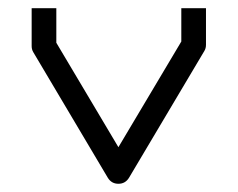

<svg xmlns="http://www.w3.org/2000/svg" viewBox="-20 -495 580 467"><path d="M117 -391 268 -137 421 -394V-475H481V-386Q481 -377.5 477 -371L294 -63Q285 -48 268 -48Q251 -48 242 -63L61 -368Q57 -374.5 57 -383V-475H117Z"/></svg>

Font: ibm3270
Style: Regular
Weight: 400
Monospace: yes
Version: Version 2.0.3